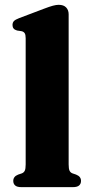

<svg xmlns="http://www.w3.org/2000/svg" viewBox="-20 -769 377 789"><path d="M262.1 -710.4V-93.3Q262.1 -75.4 265.8 -67.6Q269.5 -59.8 277.8 -56.6L292.6 -51.6Q303.3 -47.4 308.1 -40.9Q312.9 -34.5 312.9 -25.6Q312.9 -13.7 305 -6.8Q297.1 0 279.8 0H67.4Q50.2 0 42.4 -6.8Q34.5 -13.7 34.5 -25.6Q34.5 -34.4 39.3 -40.8Q44 -47.3 54.6 -51.5L69.8 -56.6Q78.1 -59.9 81.8 -67.6Q85.5 -75.3 85.5 -93.2V-611.9Q85.5 -626.4 81.4 -632.6Q77.3 -638.8 68.7 -640.8L50.1 -643.6Q40.2 -646.4 35.8 -652Q31.4 -657.5 31.4 -666.1Q31.4 -676.3 37.2 -682.4Q42.9 -688.5 58.7 -694.5L160.1 -732.9Q183.6 -741.9 197.2 -745.5Q210.9 -749.2 221.2 -749.2Q241.7 -749.2 251.9 -738.3Q262.1 -727.5 262.1 -710.4Z"/></svg>

Font: Fraunces
Style: Regular
Weight: 900
Version: Version 1.000;[b76b70a41]